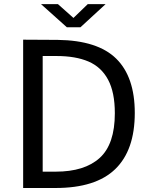

<svg xmlns="http://www.w3.org/2000/svg" viewBox="-20 -938 746 958"><path d="M267.5 -739Q467.5 -736.5 560 -645.2Q652.5 -554 652.5 -374.5Q652.5 -188.5 555 -94.2Q457.5 0 257.5 0H95.5V-740ZM258 -81.5Q402 -81.5 477.5 -150Q553 -218.5 553 -373Q553 -477.5 519.2 -540.5Q485.5 -603.5 421.5 -631Q357.5 -658.5 262 -658.5H193V-81.5ZM184.5 -917.5H269L346.5 -848.5L418 -917.5H507L381.5 -802H313.5Z"/></svg>

Font: 1883 Sans
Style: Regular
Weight: 400
Designer: 1883 Sans project is a fork of Public Sans.
Version: Version 1.009